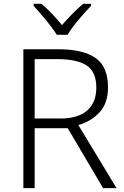

<svg xmlns="http://www.w3.org/2000/svg" viewBox="-20 -967 640 987"><path d="M327.6 -788.1C351.6 -831.1 410.6 -897.9 447.8 -937V-947.3H406.7C371.1 -916.5 330.6 -875.5 298.8 -837.9C268.1 -875.5 229.5 -916.5 193.8 -947.3H152.8V-937C188.5 -897.9 246.1 -831.1 272 -788.1ZM100.1 -713.9V0H158.2V-308.1H328.1L509.8 0H579.1L382.8 -324.2C426.3 -336.4 462.9 -358.4 491.7 -389.6C520.5 -420.4 535.2 -463.4 535.2 -518.1C535.2 -589.4 513.7 -639.6 470.7 -669.4C427.2 -699.2 363.3 -713.9 277.8 -713.9ZM272.9 -663.1C340.8 -663.1 391.6 -652.3 425.3 -630.9C458.5 -608.9 475.1 -570.8 475.1 -516.1C475.1 -413.1 408.7 -357.9 293 -357.9H158.2V-663.1Z"/></svg>

Font: Noto Reveo Sans
Style: Regular
Weight: 300
Designer: Monotype Design Team
Foundry: Monotype Imaging Inc.
Version: Version 2.007